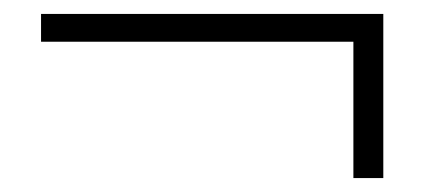

<svg xmlns="http://www.w3.org/2000/svg" viewBox="-20 -438 611 276"><path d="M39 -378V-418H531V-182H488V-390L499 -378Z"/></svg>

Font: Noto Serif SC
Style: Regular
Weight: 200
Designer: Ryoko NISHIZUKA 西塚涼子 (kana & ideographs); Frank Grießhammer (Latin, Greek & Cyrillic); Wenlong ZHANG 张文龙 (bopomofo); San
Foundry: Adobe
Version: Version 2.001;hotconv 1.1.0;makeotfexe 2.6.0